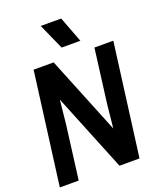

<svg xmlns="http://www.w3.org/2000/svg" viewBox="-182 -1142 1039 1252"><g transform="rotate(-20 337.5 -516.0)"><path d="M465 -853ZM465 -853H335L255 -1032H397ZM565 0H426L208 -538L191 -373L143 0H12L114 -780H253L471 -242L488 -407L536 -780H667Z"/></g></svg>

Font: Tanohe Sans SemiBold
Style: Italic
Weight: 600
Designer: Village Type and Design LLC & Cristiano Sobral
Foundry: Cooper Hewitt Smithsonian Design Museum
Version: Version 1.00;September 29, 2021;FontCreator 13.0.0.2655 64-b